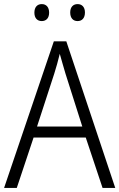

<svg xmlns="http://www.w3.org/2000/svg" viewBox="-20 -918 583 938"><path d="M148 -856C148 -830 162 -815 184 -815C206 -815 220 -830 220 -856C220 -883 206 -898 184 -898C162 -898 148 -883 148 -856ZM323 -857C323 -830 337 -815 359 -815C381 -815 395 -830 395 -857C395 -883 381 -898 359 -898C337 -898 323 -883 323 -857ZM481 0H543L304 -716H243L0 0H62L144 -246H399ZM300 -558 382 -300H161L245 -558C254 -587 264 -621 272 -655C280 -625 293 -583 300 -558Z"/></svg>

Font: Noto Sans Bengali SemiCondensed Light
Style: Regular
Weight: 300
Width: 4
Designer: Joana Ranito - Universal Thirst; Jelle Bosma - Monotype Design Team
Foundry: Universal Thirst ehf.
Version: Version 3.000